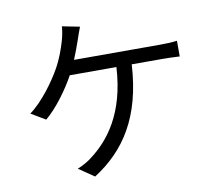

<svg xmlns="http://www.w3.org/2000/svg" viewBox="-88 -896 1175 1038"><g transform="rotate(-10 500.0 -376.5)"><path d="M349 -602C364 -638 377 -674 387 -703C394 -724 403 -750 412 -773L316 -792C314 -763 308 -736 301 -712C290 -674 272 -622 244 -572C210 -511 138 -409 66 -357L145 -310C204 -358 271 -449 312 -524H568C554 -270 446 -139 348 -65C326 -47 295 -30 267 -19L352 39C524 -71 636 -238 652 -524H821C844 -524 883 -523 915 -521V-607C886 -603 846 -602 821 -602Z"/></g></svg>

Font: Noto Sans JP Regular
Style: Regular
Weight: 400
Designer: Ryoko NISHIZUKA (kana & ideographs); Paul D. Hunt (Latin, Greek & Cyrillic); Wenlong ZHANG (bopomofo); Sandoll Communica
Foundry: Adobe Systems Incorporated
Version: Version 1.004;PS 1.004;hotconv 1.0.82;makeotf.lib2.5.63406